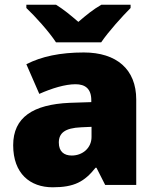

<svg xmlns="http://www.w3.org/2000/svg" viewBox="-20 -786 663 816"><path d="M218 -606H410C441 -652 501 -718 535 -752V-766H411C376 -746 348 -723 313 -693C278 -723 253 -744 218 -766H92V-752C130 -716 188 -652 218 -606ZM336 -563C236 -563 156 -546 92 -513L147 -387C201 -411 257 -428 301 -428C342 -428 368 -409 368 -360V-352L276 -349C120 -342 36 -287 36 -169C36 -48 108 10 204 10C296 10 339 -14 386 -73H390L427 0H559V-363C559 -491 476 -563 336 -563ZM325 -245 369 -247V-204C369 -157 331 -125 285 -125C252 -125 230 -142 230 -180C230 -220 255 -242 325 -245Z"/></svg>

Font: Noto Sans Bengali Black
Style: Regular
Weight: 900
Designer: Jelle Bosma - Monotype Design Team
Foundry: Monotype Imaging Inc.
Version: Version 2.003